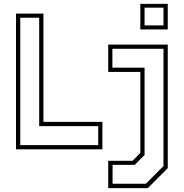

<svg xmlns="http://www.w3.org/2000/svg" viewBox="-20 -770 948 990"><path d="M62.5 0V-700H204V-141.5H508V0ZM84.5 -21.5H486.5V-119.5H182V-678.5H84.5ZM538 200V59H663.5L703.5 18.5V-399H538V-540H845V97L742 200ZM560.5 177.5H732L823 86V-518.5H559.5V-421H725.5V29L675 80H560.5ZM703.5 -618V-750H845V-618ZM725.5 -639H823V-730.5H725.5Z"/></svg>

Font: Tourney ExtraLight
Style: Regular
Weight: 250
Designer: Tyler Finck
Foundry: Etcetera Type Co
Version: Version 1.015